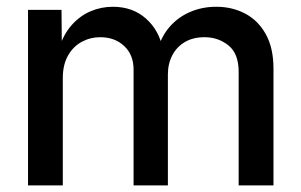

<svg xmlns="http://www.w3.org/2000/svg" viewBox="-20 -559 909 579"><path d="M64.5 0V-529.3H165.5L166.5 -412.1H157.7Q170.9 -454.6 195.6 -482.7Q220.2 -510.7 252.4 -524.7Q284.7 -538.6 320.3 -538.6Q379.9 -538.6 419.9 -503.2Q460 -467.8 471.2 -410.6H456.1Q466.8 -449.7 491.9 -478.5Q517.1 -507.3 553.2 -522.9Q589.4 -538.6 632.3 -538.6Q680.7 -538.6 719.7 -517.8Q758.8 -497.1 781.7 -455.6Q804.7 -414.1 804.7 -352.1V0H699.7V-342.3Q699.7 -397.5 668.9 -422.1Q638.2 -446.8 596.7 -446.8Q562.5 -446.8 537.8 -432.4Q513.2 -418 499.8 -392.6Q486.3 -367.2 486.3 -334.5V0H382.8V-349.6Q382.8 -393.6 354.5 -420.2Q326.2 -446.8 282.2 -446.8Q252.4 -446.8 226.6 -432.9Q200.7 -418.9 185.1 -391.4Q169.4 -363.8 169.4 -323.7V0Z"/></svg>

Font: Inter 24pt Medium
Style: Regular
Weight: 500
Designer: Rasmus Andersson
Foundry: rsms
Version: Version 4.001;git-66647c0bb